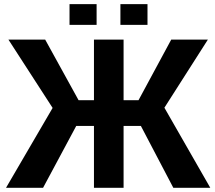

<svg xmlns="http://www.w3.org/2000/svg" viewBox="-20 -901 1032 921"><path d="M655.8 -296.9H572.8V0H430.7V-296.9H345.7L186.5 0H8.8L232.4 -383.3L20.5 -710.9H196.8L356.9 -420.4H430.7V-710.9H572.8V-420.4H644.5L801.3 -710.9H977.1L768.6 -384.3L988.8 0H811.5ZM687.5 -781.7H557.6V-881.3H687.5ZM443.4 -781.7H313.5V-881.3H443.4Z"/></svg>

Font: Roboto Web
Style: Bold
Weight: 700
Designer: Google
Version: Version 1.200310; 2013